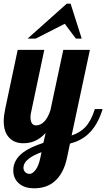

<svg xmlns="http://www.w3.org/2000/svg" viewBox="-28 -770 576 1040"><path d="M333.5 -750H354.5L414.6 -561H382.8L322.8 -641.1L165.5 -561H121.6ZM77.1 225.6Q61.5 213.4 52.7 195.1Q43.9 176.8 43.9 152.8Q43.9 96.2 97.2 55.7Q137.2 25.9 207 3.9L219.2 -49.8Q189.9 -17.6 155.8 -4.4Q129.4 5.9 99.1 5.9Q51.3 5.9 23.4 -22.5Q-7.8 -53.7 -7.8 -113.8Q-7.8 -142.1 0 -179.2L67.9 -500H211.9L140.1 -160.2Q137.2 -147.9 137.2 -134.8Q137.2 -115.7 143.6 -104.5Q150.9 -90.8 167 -90.8Q193.4 -90.8 214.4 -114.3Q232.4 -134.3 245.1 -172.9L314.9 -500H459L359.9 -36.1Q407.2 -51.8 435.5 -83Q466.3 -116.7 485.8 -179.2H527.8Q501 -90.3 447.8 -42Q408.7 -6.8 351.1 7.8L335.9 80.1Q316.9 175.8 259.8 218.8Q218.3 250 155.8 250Q132.3 250 112.1 243.9Q91.8 237.8 77.1 225.6ZM165 149.9Q181.6 128.4 190.9 83L196.8 54.2Q151.4 71.3 128.9 88.9Q99.1 111.3 99.1 139.2Q99.1 152.3 107.4 161.1Q116.7 171.9 132.8 171.9Q147.9 171.9 165 149.9Z"/></svg>

Font: Pattaya
Style: Regular
Weight: 400
Designer: Pablo Impallari / Thai characters Designed by Thanarat Vachiruckul and Suppakit Chalermlarp
Foundry: Pablo Impallari
Version: Version 2.000